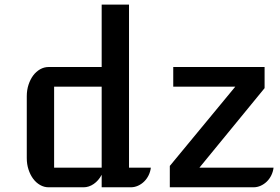

<svg xmlns="http://www.w3.org/2000/svg" viewBox="-20 -796 1191 816"><path d="M93.8 -387.2Q93.8 -413.1 101.1 -435.5Q108.4 -458 120.8 -474.9Q133.3 -491.7 150.4 -501.5Q167.5 -511.2 186.5 -511.2H412.1V-776.4H528.3V-83.5H621.1Q619.1 -66.4 611.6 -51Q604 -35.6 592.5 -24.4Q581.1 -13.2 566.4 -6.6Q551.8 0 535.6 0H412.1V-53.2Q398.9 -28.3 378.4 -14.2Q357.9 0 335 0H186.5Q167.5 0 150.4 -9.8Q133.3 -19.5 120.8 -36.4Q108.4 -53.2 101.1 -75.7Q93.8 -98.1 93.8 -124ZM412.1 -83.5V-427.7H210V-83.5ZM701.7 -90.8 980 -427.7H716.3V-511.2H1104.5V-421.4L827.6 -83.5H1142.6Q1140.6 -66.4 1133.1 -51Q1125.5 -35.6 1114 -24.4Q1102.5 -13.2 1087.9 -6.6Q1073.2 0 1057.1 0H701.7Z"/></svg>

Font: Atomic Age
Style: Regular
Weight: 400
Designer: James Grieshaber
Foundry: James Grieshaber
Version: Version 1.008; ttfautohint (v1.4.1) -l 6 -r 46 -G 0 -x 0 -H 